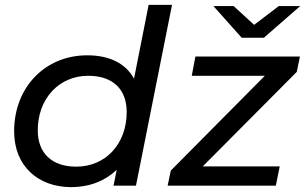

<svg xmlns="http://www.w3.org/2000/svg" viewBox="-20 -762 1252 788"><path d="M590 -742 530 -439C496 -502 429 -535 338 -535C166 -535 38 -405 38 -223C38 -80 137 6 272 6C348 6 412 -20 459 -65L446 0H538L686 -742ZM1063 -607 1212 -737H1124L1023 -660L939 -737H856L972 -607ZM767 -451H1067L681 -62L668 0H1112L1128 -79H812L1198 -467L1211 -530H782ZM293 -78C192 -78 135 -134 135 -227C135 -358 223 -451 342 -451C443 -451 500 -396 500 -302C500 -171 413 -78 293 -78Z"/></svg>

Font: AWKNG-Font Medium
Style: Italic
Weight: 500
Italic angle: -11.3°
Designer: Awakening Church
Foundry: Awakening Church
Version: Version 1.700;PS 001.700;hotconv 1.0.88;makeotf.lib2.5.64775